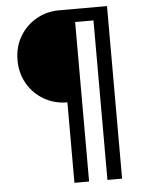

<svg xmlns="http://www.w3.org/2000/svg" viewBox="-57 -744 715 939"><g transform="rotate(-5 300.0 -274.5)"><path d="M270 -246Q208 -246 157 -275Q106 -304 75.5 -355.5Q45 -407 45 -472Q45 -538 75.5 -589Q106 -640 157 -669Q208 -698 270 -698H504V149H432V-634H342V149H270Z"/></g></svg>

Font: Lilex
Style: Regular
Weight: 400
Monospace: yes
Designer: Mike Abbink, Paul van der Laan, Pieter van Rosmalen, Mikhael Khrustik
Foundry: Mikhael Khrustik
Version: Version 2.510